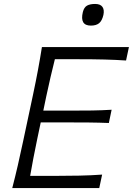

<svg xmlns="http://www.w3.org/2000/svg" viewBox="-20 -951 672 971"><path d="M42 0Q57.5 -60 70.2 -115.2Q83 -170.5 97 -237L147 -472Q161.5 -540.5 172 -596.8Q182.5 -653 192 -713H632L617.5 -645Q566.5 -648.5 508.5 -650Q450.5 -651.5 371.5 -651.5H257.5Q246 -606.5 235.8 -561.8Q225.5 -517 214.5 -466L199 -391.5H325Q395 -391.5 445.8 -392.2Q496.5 -393 544.5 -396L530.5 -329Q480.5 -331 430 -331.5Q379.5 -332 311 -332H186L168 -246.5Q157.5 -195.5 148.8 -151Q140 -106.5 132.5 -61.5H254.5Q321 -61.5 380.8 -62.8Q440.5 -64 496.5 -68L482 0ZM439.5 -821.5Q382.5 -821.5 399 -890Q405 -914 420 -922.5Q435 -931 461 -931Q487.5 -931 498 -916.2Q508.5 -901.5 503 -875.5Q496 -845.5 481 -833.5Q466 -821.5 439.5 -821.5Z"/></svg>

Font: Commissioner Flair Light
Style: Italic
Weight: 300
Italic angle: -12°
Designer: Kostas Bartsokas
Foundry: Kostas Bartsokas
Version: Version 1.000; ttfautohint (v1.8.3)